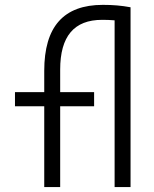

<svg xmlns="http://www.w3.org/2000/svg" viewBox="-20 -762 626 782"><path d="M160.2 0H225.1V-329.1H363.3V-386.7H225.1V-478.5C225.1 -614.3 281.7 -681.2 396 -681.2C412.1 -681.2 428.7 -680.7 446.8 -679.2V0H511.7V-732.4C474.1 -739.3 439.9 -742.2 398.9 -742.2C238.8 -742.2 160.2 -653.3 160.2 -473.6V-386.7H41V-329.1H160.2Z"/></svg>

Font: Cascadia Code Light
Style: Regular
Weight: 300
Monospace: yes
Designer: Aaron Bell
Foundry: Saja Typeworks
Version: Version 2404.023